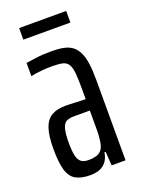

<svg xmlns="http://www.w3.org/2000/svg" viewBox="-129 -710 572 778"><g transform="rotate(-20 157.0 -321.5)"><path d="M124 8Q84 8 60.5 -5.5Q37 -19 27.5 -52Q18 -85 18 -143Q18 -199 29 -231.5Q40 -264 63.5 -277.5Q87 -291 124 -291Q134 -291 145.5 -290.5Q157 -290 169 -289.5Q181 -289 192 -288.5Q203 -288 210 -288V-335Q210 -377 207.5 -401.5Q205 -426 197 -439Q189 -452 172.5 -456Q156 -460 127 -460Q105 -460 87.5 -458.5Q70 -457 57 -455Q44 -453 35 -451V-508Q49 -510 78 -514Q107 -518 147 -518Q176 -518 198 -513.5Q220 -509 235 -497.5Q250 -486 259.5 -466Q269 -446 273 -416.5Q277 -387 277 -345V0H217L213 -60H208Q203 -32 190 -17.5Q177 -3 160 2.5Q143 8 124 8ZM139 -52Q153 -52 167.5 -55.5Q182 -59 192 -69.5Q202 -80 206 -103Q210 -129 210 -151.5Q210 -174 210 -202V-239H143Q122 -239 109.5 -233Q97 -227 91 -206.5Q85 -186 85 -146Q85 -110 89.5 -90Q94 -70 105 -61Q116 -52 139 -52ZM55 -601V-651H258V-601Z"/></g></svg>

Font: Saira UltraCondensed Medium
Style: Regular
Weight: 500
Width: 1
Designer: Hector Gatti with collaboration of the Omnibus-Type team
Foundry: Omnibus-Type
Version: Version 1.101